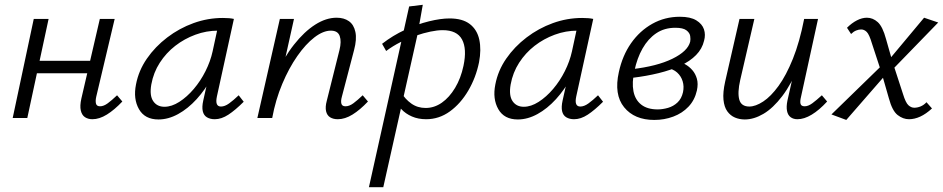

<svg xmlns="http://www.w3.org/2000/svg" viewBox="-20 -493 3940 802"><path d="M366 5Q348 5 335 -3.5Q322 -12 317.5 -31.5Q313 -51 320 -82L397 -414H459L382 -89Q378 -71 381 -60Q384 -49 398 -49Q413 -49 430 -61.5Q447 -74 469 -95L491 -69Q458 -34 426.5 -14.5Q395 5 366 5ZM33 0 121 -414H183L94 0ZM101 -187 111 -239H391L380 -187Z M642 6Q585 6 560.5 -37Q536 -80 548 -140Q559 -198 593.5 -248Q628 -298 678.5 -336.5Q729 -375 788.5 -396.5Q848 -418 911 -418Q926 -418 937 -417Q948 -416 957 -414L886 -90Q877 -48 903 -48Q919 -48 937 -61Q955 -74 977 -95L998 -68Q963 -33 934 -14Q905 5 877 5Q858 5 844.5 -3Q831 -11 827 -28.5Q823 -46 829 -73L867 -243L904 -277Q892 -221 865 -170Q838 -119 801.5 -79Q765 -39 724 -16.5Q683 6 642 6ZM667 -47Q697 -47 729 -67.5Q761 -88 789.5 -121.5Q818 -155 838.5 -196Q859 -237 868 -278L892 -389L925 -362Q918 -364 909 -364.5Q900 -365 891 -365Q842 -365 796 -348Q750 -331 712 -301.5Q674 -272 647.5 -231Q621 -190 612 -140Q604 -94 620 -70.5Q636 -47 667 -47Z M1391 5Q1372 5 1359 -3Q1346 -11 1342 -28.5Q1338 -46 1345 -72L1398 -284Q1407 -320 1399 -342.5Q1391 -365 1362 -365Q1330 -365 1293.5 -337Q1257 -309 1222 -259Q1187 -209 1159 -142.5Q1131 -76 1117 0H1072Q1095 -97 1130 -174.5Q1165 -252 1208 -306.5Q1251 -361 1296.5 -390Q1342 -419 1386 -419Q1417 -419 1437.5 -404.5Q1458 -390 1464.5 -359.5Q1471 -329 1459 -284L1408 -89Q1403 -71 1406 -60Q1409 -49 1423 -49Q1439 -49 1456 -61.5Q1473 -74 1495 -95L1517 -69Q1484 -34 1452.5 -14.5Q1421 5 1391 5ZM1055 0 1149 -414H1208L1116 0Z M1521 289 1689 -466 1746 -473 1724 -349 1581 289ZM1760 5Q1727 5 1700.5 -6.5Q1674 -18 1656 -37.5Q1638 -57 1630 -80L1655 -108Q1672 -79 1698 -60.5Q1724 -42 1758 -42Q1794 -42 1825.5 -64Q1857 -86 1881 -126Q1905 -166 1916 -218Q1931 -289 1910 -328Q1889 -367 1829 -367Q1807 -367 1778 -361Q1749 -355 1717 -344Q1685 -333 1653 -317Q1621 -301 1593 -280L1576 -310Q1621 -345 1672 -368.5Q1723 -392 1772 -404Q1821 -416 1858 -416Q1912 -416 1942.5 -392.5Q1973 -369 1982 -327.5Q1991 -286 1981 -233Q1968 -169 1936 -114.5Q1904 -60 1859 -27.5Q1814 5 1760 5Z M2143 6Q2086 6 2061.5 -37Q2037 -80 2049 -140Q2060 -198 2094.5 -248Q2129 -298 2179.5 -336.5Q2230 -375 2289.5 -396.5Q2349 -418 2412 -418Q2427 -418 2438 -417Q2449 -416 2458 -414L2387 -90Q2378 -48 2404 -48Q2420 -48 2438 -61Q2456 -74 2478 -95L2499 -68Q2464 -33 2435 -14Q2406 5 2378 5Q2359 5 2345.5 -3Q2332 -11 2328 -28.5Q2324 -46 2330 -73L2368 -243L2405 -277Q2393 -221 2366 -170Q2339 -119 2302.5 -79Q2266 -39 2225 -16.5Q2184 6 2143 6ZM2168 -47Q2198 -47 2230 -67.5Q2262 -88 2290.5 -121.5Q2319 -155 2339.5 -196Q2360 -237 2369 -278L2393 -389L2426 -362Q2419 -364 2410 -364.5Q2401 -365 2392 -365Q2343 -365 2297 -348Q2251 -331 2213 -301.5Q2175 -272 2148.5 -231Q2122 -190 2113 -140Q2105 -94 2121 -70.5Q2137 -47 2168 -47Z M2713 8Q2630 8 2587 -45Q2544 -98 2565 -192Q2580 -261 2616 -312.5Q2652 -364 2704.5 -393.5Q2757 -423 2820 -423Q2864 -423 2888.5 -408Q2913 -393 2920.5 -370.5Q2928 -348 2921 -323Q2913 -289 2887.5 -263Q2862 -237 2822 -218.5Q2782 -200 2731 -187.5Q2680 -175 2622 -168L2619 -204Q2724 -216 2788.5 -247.5Q2853 -279 2863 -319Q2865 -329 2863 -342.5Q2861 -356 2847 -366.5Q2833 -377 2801 -377Q2755 -377 2721 -354Q2687 -331 2664 -290.5Q2641 -250 2630 -197Q2619 -148 2626 -112Q2633 -76 2658.5 -56Q2684 -36 2727 -36Q2748 -36 2770.5 -42.5Q2793 -49 2810 -65Q2827 -81 2833 -108Q2838 -132 2831.5 -153.5Q2825 -175 2808.5 -190Q2792 -205 2766 -209L2810 -238Q2825 -234 2842 -224.5Q2859 -215 2872 -200Q2885 -185 2891 -164Q2897 -143 2891 -115Q2882 -75 2856 -47.5Q2830 -20 2792.5 -6Q2755 8 2713 8Z M3091 6Q3069 6 3050 -2Q3031 -10 3018 -28Q3005 -46 3002 -76.5Q2999 -107 3009 -152L3069 -414H3131L3072 -159Q3060 -106 3068 -77Q3076 -48 3110 -48Q3136 -48 3168 -69Q3200 -90 3232 -134Q3264 -178 3292 -247.5Q3320 -317 3339 -414H3376Q3352 -302 3319 -222Q3286 -142 3247.5 -91.5Q3209 -41 3169 -17.5Q3129 6 3091 6ZM3311 5Q3294 5 3282.5 -3.5Q3271 -12 3267.5 -29.5Q3264 -47 3269 -72L3346 -414H3397L3326 -89Q3321 -69 3324 -59Q3327 -49 3341 -49Q3356 -49 3373 -61.5Q3390 -74 3413 -95L3435 -69Q3402 -33 3370.5 -14Q3339 5 3311 5Z M3777 5Q3752 5 3729.5 -12.5Q3707 -30 3693 -82L3662 -190L3622 -312Q3611 -349 3600.5 -359.5Q3590 -370 3577 -370Q3567 -370 3556 -365.5Q3545 -361 3535 -351L3518 -377Q3538 -397 3559.5 -408Q3581 -419 3601 -419Q3626 -419 3646.5 -400.5Q3667 -382 3681 -330L3708 -235L3752 -100Q3763 -64 3774.5 -53.5Q3786 -43 3799 -43Q3812 -43 3825.5 -48.5Q3839 -54 3850 -66L3873 -40Q3848 -17 3824 -6Q3800 5 3777 5ZM3515 8 3453 -15 3674 -230 3690 -193ZM3700 -194 3683 -231 3840 -419 3899 -399Z"/></svg>

Font: Ysabeau Office
Style: Italic
Weight: 400
Italic angle: -12°
Designer: Christian Thalmann (Catharsis Fonts)
Version: Version 2.001;gftools[0.9.30]; featfreeze: tnum,lnum,ss02